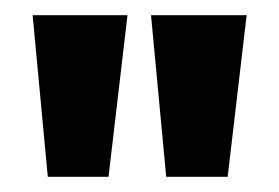

<svg xmlns="http://www.w3.org/2000/svg" viewBox="-20 -721 367 253"><path d="M123 -488H43L23 -701H148ZM280 -488H199L179 -701H305Z"/></svg>

Font: Phudu SemiBold
Style: Regular
Weight: 600
Version: Version 1.005;gftools[0.9.23]